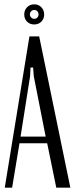

<svg xmlns="http://www.w3.org/2000/svg" viewBox="-20 -867 348 887"><path d="M116 -699H161L305 0H240L198 -205H70L36 0H2ZM119 -515 75 -236H191L136 -515L133 -555H121ZM92 -800Q92 -820 105 -833.5Q118 -847 138 -847Q158 -847 171 -833.5Q184 -820 184 -800Q184 -780 171 -767Q158 -754 138 -754Q118 -754 105 -767Q92 -780 92 -800ZM118 -800Q118 -792 124 -786Q130 -780 138 -780Q147 -780 152.5 -786Q158 -792 158 -800Q158 -809 152.5 -815Q147 -821 138 -821Q130 -821 124 -815Q118 -809 118 -800Z"/></svg>

Font: Moniqa Paragraph
Style: Regular
Weight: 400
Designer: Rajesh Rajput
Foundry: Rajesh Rajput
Version: Version 1.000